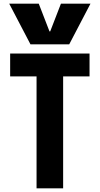

<svg xmlns="http://www.w3.org/2000/svg" viewBox="-20 -1020 540 1040"><path d="M30 -1000H190L248 -850H252L310 -1000H470L355 -780H145ZM178 0V-606H35V-730H465V-606H322V0Z"/></svg>

Font: M PLUS Code Latin
Style: Bold
Weight: 700
Designer: Coji Morishita
Foundry: UNDERFOREST DESIGN
Version: Version 1.002; ttfautohint (v1.8.3)